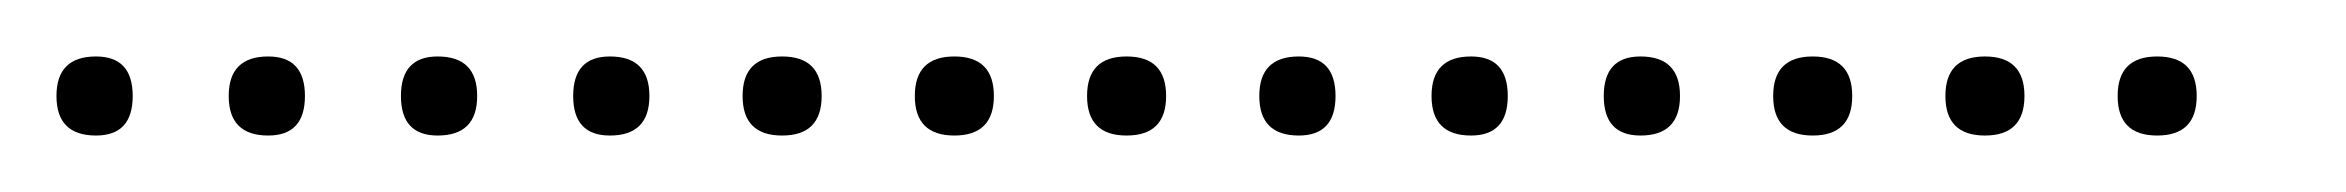

<svg xmlns="http://www.w3.org/2000/svg" viewBox="-20 -298 831 68"><path d="M14 -250Q0 -250 0 -264Q0 -278 14 -278Q27 -278 27 -264Q27 -250 14 -250ZM75 -250Q61 -250 61 -264Q61 -278 75 -278Q88 -278 88 -264Q88 -250 75 -250ZM135 -250Q122 -250 122 -264Q122 -278 135 -278Q149 -278 149 -264Q149 -250 135 -250ZM196 -250Q183 -250 183 -264Q183 -278 196 -278Q210 -278 210 -264Q210 -250 196 -250ZM257 -250Q243 -250 243 -264Q243 -278 257 -278Q271 -278 271 -264Q271 -250 257 -250ZM318 -250Q304 -250 304 -264Q304 -278 318 -278Q332 -278 332 -264Q332 -250 318 -250ZM379 -250Q365 -250 365 -264Q365 -278 379 -278Q393 -278 393 -264Q393 -250 379 -250ZM440 -250Q426 -250 426 -264Q426 -278 440 -278Q453 -278 453 -264Q453 -250 440 -250ZM501 -250Q487 -250 487 -264Q487 -278 501 -278Q514 -278 514 -264Q514 -250 501 -250ZM561 -250Q548 -250 548 -264Q548 -278 561 -278Q575 -278 575 -264Q575 -250 561 -250ZM622 -250Q608 -250 608 -264Q608 -278 622 -278Q636 -278 636 -264Q636 -250 622 -250ZM683 -250Q669 -250 669 -264Q669 -278 683 -278Q697 -278 697 -264Q697 -250 683 -250ZM744 -250Q730 -250 730 -264Q730 -278 744 -278Q758 -278 758 -264Q758 -250 744 -250Z"/></svg>

Font: FRB American Cursive Just Xheight
Style: Italic
Weight: 400
Italic angle: -25°
Version: Version 2.0;Modular Font Editor K font №1